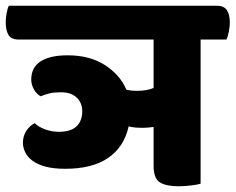

<svg xmlns="http://www.w3.org/2000/svg" viewBox="-60 -640 822 670"><path d="M697 -620Q721 -620 731.5 -605Q742 -590 742 -561Q742 -548 738.5 -529.5Q735 -511 730 -502H640V1Q632 4 608 7Q584 10 564 10Q520 10 498 -3.5Q476 -17 476 -62V-197Q456 -194 438 -194Q424 -194 412 -195Q400 -196 389 -199Q373 -127 317.5 -89Q262 -51 168 -51Q127 -51 99 -58.5Q71 -66 53.5 -79Q36 -92 28 -108.5Q20 -125 20 -142Q20 -165 32 -183.5Q44 -202 61 -210Q76 -196 99 -188Q122 -180 145 -180Q187 -180 207 -199Q227 -218 227 -252Q227 -281 207.5 -299.5Q188 -318 153 -318Q129 -318 114 -314.5Q99 -311 82 -304Q68 -311 58.5 -328Q49 -345 49 -362Q49 -405 82 -426Q115 -447 176 -447Q253 -447 306 -413Q359 -379 381 -327Q397 -323 419 -323Q435 -323 449.5 -325.5Q464 -328 476 -333V-502H5Q-20 -502 -30 -517.5Q-40 -533 -40 -563Q-40 -575 -37 -593Q-34 -611 -29 -620Z"/></svg>

Font: Baloo
Style: Regular
Weight: 400
Designer: Sarang Kulkarni and Ek Type
Foundry: Ek Type
Version: Version 1.100;PS 1.000;hotconv 1.0.88;makeotf.lib2.5.647800;